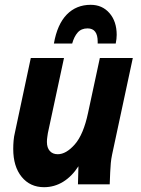

<svg xmlns="http://www.w3.org/2000/svg" viewBox="-20 -766 584 798"><path d="M35 -147Q35 -164 36.5 -181.5Q38 -199 42 -215L108 -525H246L179 -213Q178 -206 176.5 -196Q175 -186 175 -176Q175 -152 187 -138.5Q199 -125 220 -125Q255 -125 291 -166Q327 -207 346 -297L395 -525H532L446 -124Q442 -105 440.5 -88Q439 -71 438 -50L436 0H304L306 -75Q279 -33 242.5 -10.5Q206 12 163 12Q105 12 70 -31Q35 -74 35 -147ZM465 -621Q465 -613 464 -604Q463 -595 461 -585H386V-593Q386 -648 344 -648Q318 -648 303 -631Q288 -614 280 -585H204Q218 -665 257.5 -705.5Q297 -746 357 -746Q405 -746 435 -711.5Q465 -677 465 -621Z"/></svg>

Font: Radio Canada Condensed
Style: Bold Italic
Weight: 700
Width: 3
Italic angle: -12°
Designer: Charles Daoud, Etienne Aubert Bonn, Alexandre Saumier Demers, Jacques Le Bailly
Foundry: Radio-Canada
Version: Version 2.104; ttfautohint (v1.8.4.7-5d5b);gftools[0.9.28.de